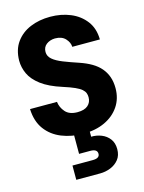

<svg xmlns="http://www.w3.org/2000/svg" viewBox="-141 -794 858 1143"><g transform="rotate(-15 288.0 -223.0)"><path d="M297 12Q223 12 162.5 -12.5Q102 -37 65.5 -86.5Q29 -136 26 -212H192Q196 -177 220.5 -149Q245 -121 295 -121Q338 -121 359.5 -140Q381 -159 381 -190Q381 -204 376.5 -216Q372 -228 359 -239.5Q346 -251 319.5 -263Q293 -275 249 -289Q167 -315 121 -350Q75 -385 56.5 -425Q38 -465 38 -507Q39 -575 72 -620.5Q105 -666 160 -689Q215 -712 283 -712Q351 -712 407.5 -688.5Q464 -665 499 -619Q534 -573 535 -505H365Q364 -532 342 -556Q320 -580 277 -580Q246 -579 224.5 -562.5Q203 -546 203 -516Q203 -490 225 -471Q247 -452 287.5 -436Q328 -420 382 -402Q423 -388 454.5 -369.5Q486 -351 507 -326.5Q528 -302 539 -271Q550 -240 550 -201Q550 -137 517.5 -89Q485 -41 428 -14.5Q371 12 297 12ZM183 266V178H308Q351 178 351 150Q351 121 308 121H239V-17H335V41Q368 40 398 52Q428 64 447 89Q466 114 466 152Q466 191 446 216Q426 241 395 253.5Q364 266 330 266Z"/></g></svg>

Font: Rethink Sans ExtraBold
Style: Regular
Weight: 800
Designer: The Rethink Sans project authors (Hans Thiessen). DM Sans designed by Colophon Foundry.
Foundry: Rethink Communications LLC
Version: Version 1.001